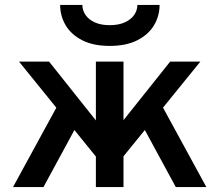

<svg xmlns="http://www.w3.org/2000/svg" viewBox="-20 -762 894 782"><path d="M400 -88 57.5 -511H180L400 -234.5ZM449 -83.5V-230L673 -511H796ZM33 0 236.5 -373 310 -282 157 0ZM370.5 0V-511H483V0ZM696 0 543 -282 617 -373 820.5 0ZM427 -575Q360 -575 315 -598Q270 -621 247.5 -659Q225 -697 225 -742H315.5Q315.5 -719.5 328.5 -700.8Q341.5 -682 366.2 -670.8Q391 -659.5 427 -659.5Q463 -659.5 488 -670.8Q513 -682 526.2 -700.8Q539.5 -719.5 539.5 -742H630Q630 -697 607.2 -659Q584.5 -621 539.2 -598Q494 -575 427 -575Z"/></svg>

Font: Overpass SemiBold
Style: Regular
Weight: 600
Designer: Delve Withrington, Dave Bailey, Thomas Jockin
Foundry: Delve Fonts LLC
Version: Version 4.000